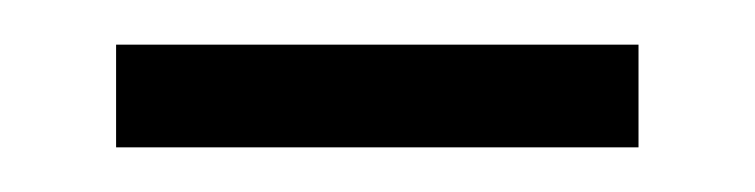

<svg xmlns="http://www.w3.org/2000/svg" viewBox="-20 -707 338 86"><path d="M266 -641H32V-687H266Z"/></svg>

Font: Zen Kaku Gothic New
Style: Regular
Weight: 400
Designer: Yoshimichi Ohira
Foundry: Positype
Version: Version 1.001